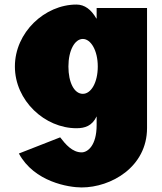

<svg xmlns="http://www.w3.org/2000/svg" viewBox="-20 -548 711 843"><path d="M62.9 126C130.4 251 282 275 338.4 275C466.8 275 625.6 186 625.6 14V-513H404.3V-467H402.8C380.6 -506 351.6 -528 315.7 -528C176.7 -528 45.4 -406 45.4 -256C45.4 -106 176.7 15 315.7 15C352.7 15 384.3 5 404.3 -37V1C404.3 92 364.3 121 338.4 121C297.8 121 267.9 86 244.2 55ZM280.4 -256C280.4 -327 308.4 -377 343.7 -377C378.5 -377 409.3 -327 409.3 -256C409.3 -186 380.1 -136 343.7 -136C305.7 -136 280.4 -186 280.4 -256Z"/></svg>

Font: Blink
Style: Wide
Weight: 400
Designer: Mew Too
Foundry: Cannot Into Space Fonts
Version: Version 001.000